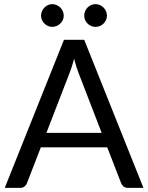

<svg xmlns="http://www.w3.org/2000/svg" viewBox="-20 -909 717 929"><path d="M674 0H599Q586 0 578 -6.5Q570 -13 566 -23L499 -196H177.5L110.5 -23Q107.5 -14 99 -7Q90.5 0 78 0H3L289.5 -716.5H387.5ZM472 -266 359.5 -557.5Q354.5 -570.5 349 -587.8Q343.5 -605 338.5 -624.5Q328 -584 317 -557L204.5 -266ZM497.5 -833Q497.5 -822 493 -812.2Q488.5 -802.5 481 -795Q473.5 -787.5 463.5 -783.2Q453.5 -779 442.5 -779Q431 -779 421 -783.2Q411 -787.5 403.5 -795Q396 -802.5 391.8 -812.2Q387.5 -822 387.5 -833Q387.5 -844.5 391.8 -854.8Q396 -865 403.5 -872.5Q411 -880 421 -884.5Q431 -889 442.5 -889Q453.5 -889 463.5 -884.5Q473.5 -880 481 -872.5Q488.5 -865 493 -854.8Q497.5 -844.5 497.5 -833ZM288.5 -833Q288.5 -822 284 -812.2Q279.5 -802.5 271.8 -795Q264 -787.5 253.8 -783.2Q243.5 -779 232.5 -779Q222 -779 212.2 -783.2Q202.5 -787.5 195 -795Q187.5 -802.5 183 -812.2Q178.5 -822 178.5 -833Q178.5 -844.5 183 -854.8Q187.5 -865 195 -872.5Q202.5 -880 212.2 -884.5Q222 -889 232.5 -889Q243.5 -889 253.8 -884.5Q264 -880 271.8 -872.5Q279.5 -865 284 -854.8Q288.5 -844.5 288.5 -833Z"/></svg>

Font: Lato
Style: Regular
Weight: 400
Designer: Lukasz Dziedzic with Adam Twardoch and Botio Nikoltchev
Foundry: tyPoland Lukasz Dziedzic
Version: Version 2.010; 2014-09-01; http://www.latofonts.com/; ttfaut